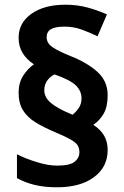

<svg xmlns="http://www.w3.org/2000/svg" viewBox="-20 -785 526 815"><path d="M59 -391Q59 -434 78.5 -464Q98 -494 124 -512Q93 -532 76 -560Q59 -588 59 -625Q59 -688 113.5 -726.5Q168 -765 257 -765Q307 -765 350 -753.5Q393 -742 434 -724L394 -631Q361 -647 326.5 -659.5Q292 -672 254 -672Q214 -672 196 -661Q178 -650 178 -627Q178 -602 202.5 -585Q227 -568 282 -546Q352 -518 394.5 -479Q437 -440 437 -381Q437 -332 420 -302.5Q403 -273 376 -255Q406 -236 421.5 -210Q437 -184 437 -148Q437 -76 379 -33Q321 10 222 10Q169 10 127.5 0Q86 -10 52 -29V-130Q90 -111 137.5 -96.5Q185 -82 222 -82Q277 -82 297 -98.5Q317 -115 317 -139Q317 -156 309.5 -168Q302 -180 280.5 -192.5Q259 -205 216 -223Q166 -244 131 -265.5Q96 -287 77.5 -317Q59 -347 59 -391ZM168 -402Q168 -372 195.5 -348.5Q223 -325 281 -301L288 -298Q302 -309 314 -326Q326 -343 326 -368Q326 -398 303 -421.5Q280 -445 212 -469Q195 -462 181.5 -444.5Q168 -427 168 -402Z"/></svg>

Font: Noto Sans Gujarati UI
Style: Bold
Weight: 700
Designer: Jelle Bosma - Monotype Design Team, Universal Thirst
Foundry: Monotype Imaging Inc.
Version: Version 2.106; ttfautohint (v1.8.4.7-5d5b)